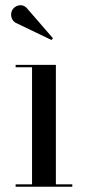

<svg xmlns="http://www.w3.org/2000/svg" viewBox="-20 -705 332 725"><path d="M40 -618.5 174.5 -554 180 -560.5 82.5 -673C63.5 -695 36 -684 26.5 -667.5C17 -651 23 -626.5 40 -618.5ZM39 -9V0H253V-9H191V-460H39V-451H101V-9Z"/></svg>

Font: Bodoni* 24
Style: Regular
Weight: 400
Version: Version 2.3